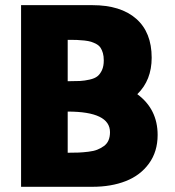

<svg xmlns="http://www.w3.org/2000/svg" viewBox="-20 -718 673 738"><path d="M61 0V-698.2H335Q443.8 -698.2 503.4 -646Q563 -593.8 563 -496.1Q563 -409.7 507.8 -356Q585.9 -298.3 585.9 -199.2Q585.9 -135.3 552.7 -89.6Q519.5 -43.9 463.6 -22Q407.7 0 335 0ZM240.2 -130.9Q265.1 -130.9 282.2 -131.6Q299.3 -132.3 319.8 -134.8Q340.3 -137.2 353.8 -142.6Q367.2 -147.9 379.2 -156.5Q391.1 -165 397 -178.5Q402.8 -191.9 402.8 -210Q402.8 -289.1 240.2 -289.1ZM240.2 -405.8Q269.5 -405.8 287.4 -406.7Q305.2 -407.7 324.7 -412.1Q344.2 -416.5 354.7 -425Q365.2 -433.6 372.1 -448.7Q378.9 -463.9 378.9 -485.8Q378.9 -502 375.5 -513.9Q372.1 -525.9 366.5 -534.4Q360.8 -543 350.6 -548.6Q340.3 -554.2 330.3 -557.4Q320.3 -560.5 304.2 -562.3Q288.1 -564 274.7 -564.5Q261.2 -564.9 240.2 -564.9Z"/></svg>

Font: Hussar Preview
Style: Bold
Weight: 700
Foundry: Cannot Into Space Fonts, PlusOne Fonts
Version: Version 2.29RC2 "Millennial"